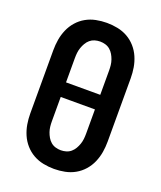

<svg xmlns="http://www.w3.org/2000/svg" viewBox="-139 -831 778 928"><g transform="rotate(20 250.0 -367.5)"><path d="M250 8Q222 8 194.5 2.5Q167 -3 143 -16.5Q119 -30 100.5 -51Q82 -72 71 -97.5Q60 -123 55.5 -150Q51 -177 51 -205V-530Q51 -558 55.5 -585Q60 -612 71 -637.5Q82 -663 100.5 -684Q119 -705 143 -718.5Q167 -732 194.5 -737.5Q222 -743 250 -743Q278 -743 305.5 -737.5Q333 -732 357 -718.5Q381 -705 399.5 -684Q418 -663 429 -637.5Q440 -612 444.5 -585Q449 -558 449 -530V-205Q449 -177 444.5 -150Q440 -123 429 -97.5Q418 -72 399.5 -51Q381 -30 357 -16.5Q333 -3 305.5 2.5Q278 8 250 8ZM162 -405H338V-530Q338 -544 336.5 -557.5Q335 -571 330.5 -584Q326 -597 319 -609Q312 -621 301.5 -630Q291 -639 277.5 -643Q264 -647 250 -647Q236 -647 222.5 -643Q209 -639 198.5 -630Q188 -621 181 -609Q174 -597 169.5 -584Q165 -571 163.5 -557.5Q162 -544 162 -530ZM250 -88Q264 -88 277.5 -92Q291 -96 301.5 -105Q312 -114 319 -126Q326 -138 330.5 -151Q335 -164 336.5 -177.5Q338 -191 338 -205V-330H162V-205Q162 -191 163.5 -177.5Q165 -164 169.5 -151Q174 -138 181 -126Q188 -114 198.5 -105Q209 -96 222.5 -92Q236 -88 250 -88Z"/></g></svg>

Font: Iosevka Term Curly
Style: Bold
Weight: 700
Designer: Belleve Invis
Foundry: Belleve Invis
Version: Version 32.3.0